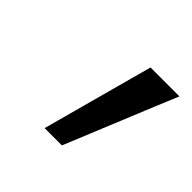

<svg xmlns="http://www.w3.org/2000/svg" viewBox="-83 -792 432 432"><g transform="rotate(45 133.0 -575.5)"><path d="M102 -443H157L244 -655L266 -708H174Z"/></g></svg>

Font: Geom Light
Style: Italic
Weight: 300
Italic angle: -10°
Version: Version 1.102